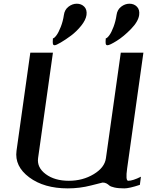

<svg xmlns="http://www.w3.org/2000/svg" viewBox="-20 -1041 812 1061"><path d="M772.5 -750 682.6 -110.4Q672.9 -42 688.5 -42Q713.9 -42 758.8 -64.5L752.9 -19.5Q694.3 0 667 0Q633.8 0 612.3 -4.9Q590.8 -9.8 584 -16.1Q577.1 -22.5 568.4 -27.3Q559.6 -32.2 546.9 -32.2Q544.9 -32.2 482.9 -16.1Q420.9 0 354.5 0Q223.6 0 141.6 -61Q59.6 -122.1 71.3 -208L147.5 -750H272.5L190.4 -167Q183.6 -115.2 232.9 -78.6Q282.2 -42 360.4 -42Q437.5 -42 498 -78.6Q558.6 -115.2 565.4 -167L647.5 -750ZM624 -958Q627.9 -987.3 649.4 -1003.9Q670.9 -1020.5 695.3 -1020.5Q720.7 -1020.5 736.8 -1003.9Q752.9 -987.3 749 -958Q744.1 -921.9 703.6 -880.4Q663.1 -838.9 624.5 -814.9Q585.9 -791 574.2 -791Q569.3 -791 566.9 -793.5Q564.5 -795.9 564 -801.3Q563.5 -806.6 563.5 -810.1Q563.5 -813.5 564 -820.3Q564.5 -827.1 564.5 -829.1Q571.3 -829.1 583.5 -845.2Q595.7 -861.3 607.4 -892.6Q619.1 -923.8 624 -958ZM333 -958Q336.9 -987.3 358.4 -1003.9Q379.9 -1020.5 404.3 -1020.5Q429.7 -1020.5 445.8 -1003.9Q461.9 -987.3 458 -958Q454.1 -930.7 428.7 -898.9Q403.3 -867.2 372.6 -844.2Q341.8 -821.3 315.9 -806.2Q290 -791 282.2 -791Q277.3 -791 274.9 -793.5Q272.5 -795.9 272 -801.3Q271.5 -806.6 271.5 -810.1Q271.5 -813.5 272 -820.3Q272.5 -827.1 272.5 -829.1Q279.3 -829.1 291.5 -845.2Q303.7 -861.3 315.9 -892.6Q328.1 -923.8 333 -958Z"/></svg>

Font: okolaks
Style: BoldItalic
Weight: 600
Width: 8
Italic angle: -8°
Version: Version 000.6.0